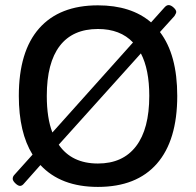

<svg xmlns="http://www.w3.org/2000/svg" viewBox="-20 -728 771 755"><path d="M677 -351Q677 -176 597 -84.5Q517 7 365 7Q219 7 139 -79L75 -7Q67 3 59 3Q51 3 40.5 -7Q30 -17 30 -25Q30 -34 37 -41L108 -120Q54 -207 54 -351Q54 -526 134 -616.5Q214 -707 365 -707Q496 -707 574 -640L627 -699Q635 -708 643 -708Q652 -708 662.5 -698.5Q673 -689 673 -681Q673 -676 666 -665L609 -602Q677 -513 677 -351ZM186 -207 503 -561Q453 -614 365 -614Q266 -614 215 -547.5Q164 -481 164 -351Q164 -264 186 -207ZM567 -351Q567 -455 534 -518L211 -159Q262 -85 365 -85Q463 -85 515 -153Q567 -221 567 -351Z"/></svg>

Font: Asap-Medium
Style: Regular
Weight: 500
Designer: Pablo Cosgaya
Foundry: Omnibus-Type
Version: Version 2.000; ttfautohint (v1.8)